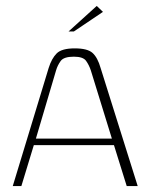

<svg xmlns="http://www.w3.org/2000/svg" viewBox="-20 -627 509 647"><path d="M23 0 144 -398Q154 -430 171 -447Q188 -464 232 -464Q275 -464 292 -448.5Q309 -433 319 -398L444 0H407L364 -138H94L52 0ZM101 -160H357L286 -390Q280 -408 270 -422Q260 -436 229 -436Q195 -436 184.5 -421.5Q174 -407 169 -390ZM211 -521 306 -607 327 -587 229 -521Z"/></svg>

Font: Genos ExtraLight
Style: Regular
Weight: 250
Designer: Robert E. Leuschke
Foundry: Robert E. Leuschke
Version: Version 1.010